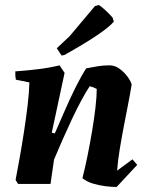

<svg xmlns="http://www.w3.org/2000/svg" viewBox="-20 -732 592 764"><path d="M444 12Q425 12 400 9Q375 6 350 -1.5Q325 -9 308 -23Q318 -62 328 -111Q338 -160 346.5 -210.5Q355 -261 360 -305Q365 -349 365 -378Q353 -385 337 -389Q323 -368 304.5 -334Q286 -300 266.5 -258.5Q247 -217 228.5 -175Q210 -133 195 -97L181 0H52L42 -16Q49 -52 58 -102.5Q67 -153 75.5 -208Q84 -263 90 -314Q96 -365 97 -404L43 -415Q40 -431 41 -448Q84 -451 130 -456.5Q176 -462 217 -472L237 -442L186 -204L198 -201Q217 -244 238 -292.5Q259 -341 281 -385Q303 -429 323 -460Q348 -465 370 -468.5Q392 -472 416 -472Q437 -472 455.5 -458.5Q474 -445 487 -427.5Q500 -410 504 -396Q498 -359 489.5 -316Q481 -273 473 -231Q464 -184 456.5 -138.5Q449 -93 446 -53L507 -98L526 -76ZM225 -511 206 -540 257 -588 358 -708 373 -712Q381 -708 397.5 -693Q414 -678 428 -662L433 -646Q397 -603 236 -513Z"/></svg>

Font: Labrada
Style: Bold Italic
Weight: 700
Italic angle: -7°
Designer: Mercedes Jáuregui
Foundry: Omnibus-Type Team
Version: Version 1.000; ttfautohint (v1.8.4.7-5d5b)